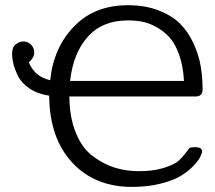

<svg xmlns="http://www.w3.org/2000/svg" viewBox="-20 -714 834 745"><path d="M26.9 -504.9Q26.9 -530.8 41 -542Q55.2 -553.2 69.8 -553.2Q87.9 -553.2 100.3 -541Q112.8 -528.8 112.8 -509.8Q112.8 -489.7 91.8 -472.2Q114.7 -416 174.8 -402.8Q188 -529.8 267.6 -611.8Q347.2 -693.8 476.1 -693.8Q543 -693.8 595 -673.8Q647 -653.8 678.5 -622.3Q710 -590.8 730.5 -546.4Q751 -502 758.5 -458.5Q766.1 -415 766.1 -367.2Q766.1 -341.3 742.2 -339.8H249Q250 -256.8 274.9 -197Q299.8 -137.2 341.8 -106.7Q383.8 -76.2 427 -63Q470.2 -49.8 518.1 -49.8Q576.2 -49.8 617.2 -63Q658.2 -76.2 673.6 -90.6Q689 -105 700.9 -121.1Q712.9 -137.2 714.8 -139.2Q720.7 -143.1 735.8 -143.1Q763.7 -143.1 764.2 -127Q764.2 -120.1 757.1 -105.5Q750 -90.8 730.5 -70.3Q710.9 -49.8 682.4 -32Q653.8 -14.2 603.5 -1.5Q553.2 11.2 492.2 11.2Q347.2 11.2 259.5 -84Q171.9 -179.2 170.9 -342.8Q125 -349.6 93.5 -371.3Q62 -393.1 49.1 -420.7Q36.1 -448.2 31.5 -468Q26.9 -487.8 26.9 -504.9ZM252 -399.9H693.8Q690.9 -457 675.5 -500.5Q660.2 -543.9 638.2 -568.4Q616.2 -592.8 587.2 -608.9Q558.1 -625 531.5 -629.9Q504.9 -634.8 476.1 -634.8Q377.9 -634.8 321 -571.8Q264.2 -508.8 252 -399.9Z"/></svg>

Font: CMU Concrete
Style: Roman
Weight: 500
Version: Version 0.7.0